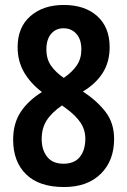

<svg xmlns="http://www.w3.org/2000/svg" viewBox="-20 -744 513 774"><path d="M237 -724Q322 -724 372 -679Q422 -634 422 -554Q422 -494 394 -450Q366 -406 314 -375Q371 -338 405.5 -293Q440 -248 440 -184Q440 -96 386 -43Q332 10 238 10Q138 10 85.5 -41Q33 -92 33 -181Q33 -246 63 -292Q93 -338 149 -373Q102 -409 76.5 -453.5Q51 -498 51 -554Q51 -634 102.5 -679Q154 -724 237 -724ZM236 -630Q205 -630 186 -607.5Q167 -585 167 -545Q167 -506 185.5 -479.5Q204 -453 237 -430Q272 -454 290 -481Q308 -508 308 -545Q308 -585 288 -607.5Q268 -630 236 -630ZM148 -183Q148 -140 170 -112Q192 -84 236 -84Q280 -84 302 -111.5Q324 -139 324 -185Q324 -221 304 -250.5Q284 -280 245 -308L230 -319Q188 -290 168 -258.5Q148 -227 148 -183Z"/></svg>

Font: Noto Sans Disp Cond SemBd
Style: Regular
Weight: 600
Width: 3
Designer: Monotype Design Team
Foundry: Monotype Imaging Inc.
Version: Version 2.000;GOOG;noto-source:20170915:90ef993387c0; ttfaut